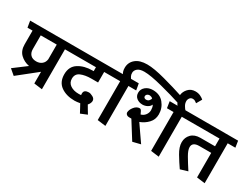

<svg xmlns="http://www.w3.org/2000/svg" viewBox="-80 -1701 3272 2494"><g transform="rotate(30 1556.0 -454.5)"><path d="M444 -363V-583H204V-377Q204 -323 234 -291.5Q264 -260 321 -260Q370 -260 404 -287.5Q438 -315 444 -363ZM444 0V-175L163 49L82 -20L271 -162Q190 -178 135.5 -231Q81 -284 81 -377V-583H5Q1 -607 -3 -631Q-7 -655 -11 -680H667Q671 -655 675 -631Q679 -607 683 -583H567V16Z M1250 3 1153 43Q1137 13 1121 -17Q1105 -47 1089 -76Q1066 -72 1044.5 -69.5Q1023 -67 1007 -67Q883 -67 802 -124.5Q721 -182 721 -299Q721 -415 806.5 -469.5Q892 -524 1018 -524H1032V-583H677Q673 -607 669 -631Q665 -655 661 -680H1287L1302 -583H1155V-425H1054Q961 -425 898 -398Q835 -371 835 -299Q835 -237 884.5 -204Q934 -171 1007 -171Q1015 -171 1025 -171.5Q1035 -172 1046 -173Q1045 -178 1044.5 -184Q1044 -190 1044 -195Q1044 -228 1064.5 -241Q1085 -254 1117 -254Q1143 -254 1178.5 -234.5Q1214 -215 1214 -181Q1214 -165 1205.5 -146Q1197 -127 1182 -111Q1198 -83 1216 -53Q1234 -23 1250 3Z M2323 -674H2205Q2198 -681 2190.5 -692Q2183 -703 2178 -715Q2065 -753 1883 -800Q1701 -847 1608 -847Q1539 -847 1507 -819.5Q1475 -792 1475 -756Q1475 -725 1486 -706Q1497 -687 1502 -680H1618Q1620 -670 1627 -631.5Q1634 -593 1635 -583H1519V16L1395 0V-583H1297Q1295 -593 1289 -631.5Q1283 -670 1281 -680H1380Q1373 -690 1366 -711Q1359 -732 1359 -764Q1359 -845 1420 -896.5Q1481 -948 1594 -948Q1695 -948 1866.5 -901.5Q2038 -855 2158 -815Q2163 -869 2204 -913.5Q2245 -958 2311 -958Q2354 -958 2388 -941Q2422 -924 2438 -908L2392 -828Q2378 -839 2363.5 -848Q2349 -857 2328 -857Q2300 -857 2284 -835.5Q2268 -814 2268 -789Q2268 -755 2286 -724Q2304 -693 2323 -674Z M2196 0V-583H2097L2082 -680H2420L2436 -583H2319V16ZM1769 -574Q1769 -559 1780.5 -551Q1792 -543 1805 -543Q1834 -543 1850 -562.5Q1866 -582 1867 -596Q1857 -606 1843 -611Q1829 -616 1813 -616Q1794 -614 1781.5 -602.5Q1769 -591 1769 -574ZM1764 -235H1728Q1708 -235 1693.5 -245.5Q1679 -256 1676 -274Q1676 -317 1711.5 -361.5Q1747 -406 1792 -406Q1808 -406 1821 -383Q1834 -360 1841 -341Q1881 -351 1906 -384Q1931 -417 1931 -457Q1931 -475 1927 -496.5Q1923 -518 1913 -531Q1902 -501 1868 -482.5Q1834 -464 1796 -464Q1745 -464 1708.5 -492.5Q1672 -521 1672 -572Q1672 -626 1715.5 -661.5Q1759 -697 1823 -697Q1929 -697 1987.5 -625.5Q2046 -554 2046 -460Q2046 -382 1995 -328Q1944 -274 1875 -249Q1916 -189 1957.5 -129Q1999 -69 2041 -9Q2012 -2 1982.5 5.5Q1953 13 1924 20Z M2885 0V-368H2707Q2656 -368 2630 -349Q2604 -330 2604 -293Q2604 -247 2646 -175.5Q2688 -104 2748 -12L2638 21Q2587 -52 2535 -138.5Q2483 -225 2483 -297Q2483 -369 2531 -418Q2579 -467 2666 -467H2885V-583H2430L2414 -680H3108L3123 -583H3008V16Z"/></g></svg>

Font: Palanquin SemiBold
Style: Regular
Weight: 600
Designer: Pria Ravichandran
Version: Version 1.0.4